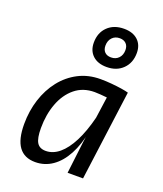

<svg xmlns="http://www.w3.org/2000/svg" viewBox="-157 -968 911 1075"><g transform="rotate(20 299.0 -430.0)"><path d="M373 0 396 -191.5 438.5 -494.5 456.5 -520 536.5 -537 465 0ZM181 6Q116 6 83.5 -38.5Q51 -83 51 -173.5Q51 -251.5 73.2 -320.8Q95.5 -390 137 -442.8Q178.5 -495.5 237 -525.8Q295.5 -556 367.5 -556Q400 -556 433.2 -553Q466.5 -550 494 -545.8Q521.5 -541.5 536.5 -537L508.5 -460Q501.5 -462.5 482.8 -465.5Q464 -468.5 440.5 -471Q417 -473.5 395.5 -475Q374 -476.5 361.5 -476.5Q292.5 -476.5 244.5 -437Q196.5 -397.5 171.8 -331.2Q147 -265 147 -184.5Q147 -124 162.8 -98.5Q178.5 -73 215 -73Q258 -73 295.8 -104.5Q333.5 -136 364.5 -196.5Q395.5 -257 417.5 -344.5L427 -311L408.5 -260.5Q393 -177 361 -117.2Q329 -57.5 283.2 -25.8Q237.5 6 181 6ZM375 -631Q322 -631 291.8 -659.2Q261.5 -687.5 261.5 -735.5Q261.5 -794.5 298.2 -830.2Q335 -866 395.5 -866Q448 -866 478 -838.2Q508 -810.5 508 -762.5Q508 -703.5 471.2 -667.2Q434.5 -631 375 -631ZM380 -690Q408 -690 425.2 -708.2Q442.5 -726.5 442.5 -756Q442.5 -780.5 428.5 -794.2Q414.5 -808 390.5 -808Q363 -808 345.8 -789.8Q328.5 -771.5 328.5 -741.5Q328.5 -717.5 342 -703.8Q355.5 -690 380 -690Z"/></g></svg>

Font: Spline Sans Mono
Style: Italic
Weight: 400
Italic angle: -4°
Monospace: yes
Designer: Eben Sorkin, Mirko Velimirovic
Foundry: Sorkin Type
Version: Version 1.004